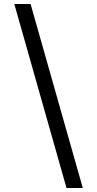

<svg xmlns="http://www.w3.org/2000/svg" viewBox="-20 -812 489 967"><path d="M52 -792H134L397 135H315Z"/></svg>

Font: utamil05
Style: Book
Weight: 400
Designer: Jelle Bosma - Monotype Design Team
Foundry: Monotype Imaging Inc.
Version: Version 2.003